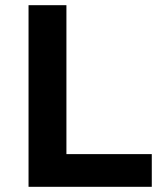

<svg xmlns="http://www.w3.org/2000/svg" viewBox="-20 -720 619 740"><path d="M90 0V-700H236V-126H565V0Z"/></svg>

Font: Inclusive Sans
Style: Regular
Weight: 400
Designer: Olivia King
Foundry: Olivia King
Version: Version 2.004